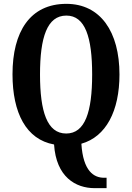

<svg xmlns="http://www.w3.org/2000/svg" viewBox="-20 -745 686 998"><path d="M472 233H534V179H521C468 179 412 145 403 2C531 -34 601 -168 601 -358C601 -580 502 -725 325 -725C136 -725 45 -580 45 -359C45 -158 116 -20 261 6C272 175 373 233 472 233ZM324 -51C225 -51 188 -165 188 -358C188 -551 225 -664 325 -664C423 -664 459 -551 459 -358C459 -165 423 -51 324 -51Z"/></svg>

Font: Noto Serif Bengali ExtraCondensed
Style: Bold
Weight: 700
Width: 2
Designer: Juan Bruce, Universal Thirst, Indian Type Foundry and the Monotype Design Team.
Foundry: Monotype Imaging Inc.
Version: Version 2.003